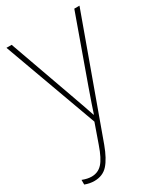

<svg xmlns="http://www.w3.org/2000/svg" viewBox="-197 -607 798 929"><g transform="rotate(-30 201.5 -142.5)"><path d="M0 -528 190 -6 152 102Q130 166 106 192Q82 218 46 218Q23 218 -5 207V233Q21 243 47 243Q94 243 122.5 211.5Q151 180 175 115L408 -528H379L250 -168Q234 -123 223 -91Q212 -59 205 -37H203Q190 -77 156 -172L29 -528Z"/></g></svg>

Font: Noto Sans Display Thin
Style: Regular
Weight: 250
Designer: Monotype Design Team
Foundry: Monotype Imaging Inc.
Version: Version 1.900